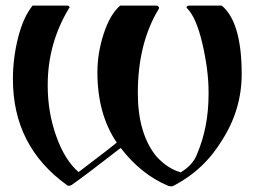

<svg xmlns="http://www.w3.org/2000/svg" viewBox="-20 -651 906 684"><path d="M598 11Q593 13 589 13Q589 13 579 11Q482 -30 410 -124Q280 -23 235 8Q229 11 226 11Q221 11 218 8Q26 -130 26 -369Q26 -444 44.5 -517Q63 -590 96 -631H220Q226 -631 228 -625Q228 -623 226 -622Q150 -496 150 -349V-345Q150 -251 180.5 -165.5Q211 -80 260 -38Q385 -133 396 -143Q327 -244 327 -394Q327 -462 349.5 -531Q372 -600 408 -631H537Q541 -631 544.5 -627.5Q548 -624 546 -620Q471 -497 471 -320Q471 -175 537 -94Q577 -50 624 -37Q668 -64 682 -102Q723 -198 723 -315V-324Q723 -401 701 -495.5Q679 -590 646 -622Q643 -625 646 -628Q649 -631 652 -631H770Q841 -572 841 -387Q841 -261 772 -153Q708 -46 598 11Z"/></svg>

Font: Pochaevsk Unicode
Style: Normal
Weight: 400
Version: Version 1.1